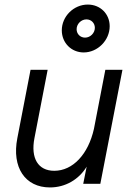

<svg xmlns="http://www.w3.org/2000/svg" viewBox="-20 -806 584 842"><path d="M199 16C267 16 326 -19 360 -75L345 0H420L517 -500H442L392 -241C367 -129 299 -57 218 -57C147 -57 114 -112 131 -200L189 -500H114L56 -200C31 -72 90 16 199 16ZM347 -576C408 -576 461 -629 461 -691C461 -745 420 -786 365 -786C303 -786 251 -734 251 -673C251 -618 293 -576 347 -576ZM353 -641C332 -641 316 -657 316 -678C316 -701 336 -721 359 -721C380 -721 396 -705 396 -684C396 -661 376 -641 353 -641Z"/></svg>

Font: Uncut Sans
Style: Italic
Weight: 400
Italic angle: -11°
Designer: Kasper Nordkvist
Foundry: UNCUT.wtf
Version: Version 1.304;Glyphs 3.2 (3246)